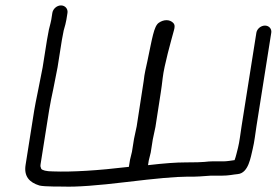

<svg xmlns="http://www.w3.org/2000/svg" viewBox="-20 -700 1022 709"><path d="M173.3 -652.5 169.4 -627.5C168.6 -622.8 165.7 -610.2 160.7 -591.2L160.6 -590.8L153.4 -551.7L137.4 -450.9L122.1 -373.3C113.4 -331.1 108.2 -304.1 106.3 -292.1L74.5 -91.2C67.7 -48.9 88.3 -26.3 125.7 -14.9C143.6 -10.2 213.6 -11.2 213.6 -11C262.1 -9.1 339.8 -14.9 448.4 -28C556.1 -41.1 629.9 -47.5 667.5 -47.5H692.9C701 -47.5 709.5 -47.9 717.5 -48.5L757.6 -51.3H798.3C826.2 -51.3 841.5 -55.8 857.7 -57.1C898.1 -60.6 905.8 -120.5 913.3 -150.6C919.4 -175.1 923.2 -209.4 927.1 -234.3L981.7 -579.1C984 -593.5 973.4 -605.5 958.4 -605.5C943.4 -605.5 929 -593.5 926.7 -579.1L872.1 -234.3C868.2 -209.6 864.2 -174.6 858.9 -154.3C855.4 -141.7 851.2 -120.9 846.2 -108.7C834.6 -107.1 817.4 -104.2 806.5 -104.2H763.9C755.9 -104.2 746.3 -103.4 734.6 -102.1C725.6 -101.1 701.5 -100.3 665.1 -100.3C630.2 -100.3 586.7 -97.1 526.6 -90.1L529.3 -107.1L536.6 -136.9L544.2 -185.1L554 -231.2L573.8 -359.1C576 -373.4 578.4 -391.1 580.8 -412.2C586.2 -459.1 611.6 -548.7 622.5 -588.8C625.2 -598.8 627.2 -609.1 618.2 -616.8C612.6 -621.8 604.7 -625.4 595.2 -625.5C584.4 -625.6 574.4 -621.4 566.5 -615.9C548.1 -603.5 542.1 -558.2 524.2 -473.9C519.4 -451.4 513.4 -428.8 510.6 -401L484.7 -233.2L474.9 -187.3L467.3 -139.6L460.1 -109.9L455.9 -83.9C341.3 -70.2 244.4 -64.4 177.4 -67L177 -67H176.6C149.2 -67 136.6 -71.6 132.5 -76.2L129.7 -84.4C129.4 -85.3 129 -88.4 129.8 -93.3L161.5 -293.4C165.8 -321 171.3 -344.6 177 -372.4L192.5 -451.1L208.4 -551.7L215.2 -587.4C220.1 -603.8 223.7 -618.1 225.2 -627.5L229.2 -652.5C231.5 -667.5 220.2 -680 205.2 -680C190.2 -680 175.7 -667.5 173.3 -652.5Z"/></svg>

Font: MewTooHand
Style: BdWideIta
Weight: 400
Designer: Mew Too, Robert Jablonski
Version: Version 0.77